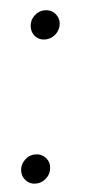

<svg xmlns="http://www.w3.org/2000/svg" viewBox="-73 -530 303 573"><g transform="rotate(-5 79.0 -243.5)"><path d="M76.5 -413Q58.5 -413 47 -425.8Q35.5 -438.5 37 -457Q38 -474.5 51.5 -487.2Q65 -500 83 -500Q101.5 -500 113.2 -487.2Q125 -474.5 124 -457Q122.5 -438.5 108.8 -425.8Q95 -413 76.5 -413ZM11 13Q-7 13 -18.5 0.2Q-30 -12.5 -29 -31Q-27.5 -48.5 -14.2 -61.2Q-1 -74 17 -74Q35.5 -74 47.5 -61.2Q59.5 -48.5 58 -31Q57 -12.5 43.2 0.2Q29.5 13 11 13Z"/></g></svg>

Font: Urbanist
Style: Italic
Weight: 400
Italic angle: -8°
Designer: Corey Hu
Foundry: Corey Hu
Version: Version 1.330; ttfautohint (v1.8.4.7-5d5b)